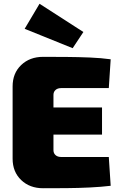

<svg xmlns="http://www.w3.org/2000/svg" viewBox="-20 -996 636 1020"><path d="M209 -694Q269 -694 332.5 -693.5Q396 -693 457 -690.5Q518 -688 568 -681L558 -528H305Q286 -528 275 -518Q264 -508 264 -492V-198Q264 -182 275 -172Q286 -162 305 -162H558L568 -9Q518 -3 457 0Q396 3 332.5 3.5Q269 4 209 4Q138 4 92.5 -39.5Q47 -83 47 -153V-537Q47 -607 92.5 -650.5Q138 -694 209 -694ZM65 -425H522V-281H65ZM190 -976 423 -826 366 -740 111 -843Z"/></svg>

Font: Exo 2 Black
Style: Regular
Weight: 900
Designer: Natanael Gama
Foundry: Natanael Gama
Version: Version 2.010